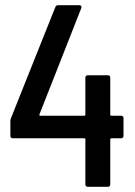

<svg xmlns="http://www.w3.org/2000/svg" viewBox="-20 -720 522 740"><path d="M456 -264V-197Q456 -187 446 -187H409Q405 -187 405 -183V-10Q405 0 395 0H319Q309 0 309 -10V-183Q309 -187 305 -187H30Q20 -187 20 -197V-252Q20 -259 22 -264L193 -692Q196 -700 204 -700H286Q291 -700 293 -696.5Q295 -693 293 -688L132 -279Q131 -277 132 -275.5Q133 -274 135 -274H305Q309 -274 309 -278V-420Q309 -430 319 -430H395Q405 -430 405 -420V-278Q405 -274 409 -274H446Q456 -274 456 -264Z"/></svg>

Font: Barlow Semi Condensed Medium
Style: Regular
Weight: 500
Width: 4
Designer: Jeremy Tribby
Foundry: Tribby Type
Version: Version 1.422; ttfautohint (v1.8)